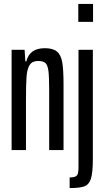

<svg xmlns="http://www.w3.org/2000/svg" viewBox="-20 -763 532 976"><path d="M39 -510H105L109 -451H114Q130 -518 208 -518Q249 -518 269.5 -501Q290 -484 296.5 -446Q303 -408 303 -334V0H230V-305Q230 -374 226 -403.5Q222 -433 210.5 -443Q199 -453 173 -453Q144 -453 131 -433Q118 -413 115 -374.5Q112 -336 112 -253V0H39Z M378 -652V-743H453V-652ZM379 83V-510H452V43Q452 114 442.5 144.5Q433 175 409.5 184Q386 193 334 193V139Q356 139 365 133.5Q374 128 376.5 117.5Q379 107 379 83Z"/></svg>

Font: Saira Ultra Condensed Medium
Style: Regular
Weight: 500
Width: 1
Designer: Hector Gatti with collaboration of the Omnibus-Type team
Foundry: Omnibus-Type
Version: Version 1.001; ttfautohint (v1.8)